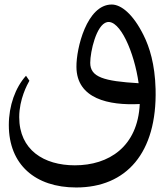

<svg xmlns="http://www.w3.org/2000/svg" viewBox="-20 -633 740 849"><path d="M668 -239C665 -350 641 -425 615 -477C568 -572 515 -613 474 -613C364 -613 317 -419 318 -337C319 -196 461 -166 598 -173C589 16 461 98 311 98C174 98 65 30 65 -115C65 -195 101 -260 110 -276L95 -298C48 -246 19 -166 19 -80C19 95 136 196 317 196C538 196 675 44 668 -239ZM379 -355C379 -405 406 -524 453 -535C510 -548 574 -402 593 -265C439 -274 379 -292 379 -355Z"/></svg>

Font: Kawkab Mono Light
Style: Bold
Weight: 400
Monospace: yes
Designer: Abdullah Arif
Foundry: Abdullah Arif
Version: Version 1.000;PS 000.500;hotconv 1.0.88;makeotf.lib2.5.64775